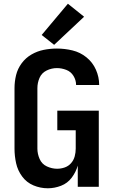

<svg xmlns="http://www.w3.org/2000/svg" viewBox="-20 -1004 616 1032"><path d="M237 8Q273 8 308 -5.5Q343 -19 365.5 -49Q388 -79 398 -114V0H511V-409H288V-304H387V-205Q387 -184 381.5 -163.5Q376 -143 362 -127Q348 -111 328 -104Q308 -97 287 -97Q259 -97 232 -109.5Q205 -122 193 -149.5Q181 -177 181 -205V-530Q181 -559 192.5 -585.5Q204 -612 230.5 -625Q257 -638 286 -638Q311 -638 336 -628.5Q361 -619 375 -596Q389 -573 389 -547H513V-548Q513 -590 495.5 -629.5Q478 -669 444.5 -696Q411 -723 369.5 -733Q328 -743 286 -743Q250 -743 215 -736Q180 -729 149 -711Q118 -693 96.5 -664Q75 -635 66.5 -600.5Q58 -566 58 -530V-205Q58 -166 66.5 -127Q75 -88 99 -55.5Q123 -23 160 -7.5Q197 8 237 8ZM271 -763 432 -914 345 -984 204 -816Z"/></svg>

Font: Iosevka Sparkle
Style: Bold
Weight: 700
Designer: Belleve Invis
Foundry: Belleve Invis
Version: Version 4.5.0; ttfautohint (v1.8.3)